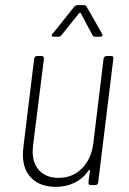

<svg xmlns="http://www.w3.org/2000/svg" viewBox="-20 -720 500 747"><path d="M394 -502H413Q423 -502 421 -492L362 -10Q360 0 351 0H333Q324 0 324 -10L330 -56Q330 -59 329 -59.5Q328 -60 326 -58Q304 -26 271 -9.5Q238 7 197 7Q138 7 103.5 -26Q69 -59 69 -119Q69 -128 71 -148L113 -492Q115 -502 124 -502H142Q151 -502 151 -492L109 -157Q107 -139 107 -132Q107 -83 134 -55.5Q161 -28 208 -28Q262 -28 298.5 -64.5Q335 -101 343 -162L383 -492Q384 -496 387 -499Q390 -502 394 -502ZM185 -589 269 -694Q274 -700 282 -700H306Q315 -700 317 -694L377 -589Q379 -585 379 -584Q379 -581 376.5 -579Q374 -577 370 -577H351Q342 -577 340 -583L294 -669Q293 -671 291 -671Q289 -671 288 -669L219 -583Q214 -577 207 -577H189Q183 -577 181.5 -581Q180 -585 185 -589Z"/></svg>

Font: Barlow Semi Condensed ExLight
Style: Italic
Weight: 275
Width: 4
Italic angle: -7°
Designer: Jeremy Tribby
Foundry: Tribby Type
Version: Version 1.408